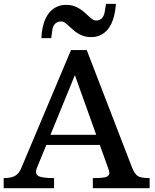

<svg xmlns="http://www.w3.org/2000/svg" viewBox="-20 -998 822 1018"><path d="M0 0ZM-0.5 -53.7Q40 -53.7 60.8 -66.2Q81.5 -78.6 92.8 -106.9L356.4 -732.4H439.9L681.2 -106.9Q694.3 -75.7 710.4 -64.7Q726.6 -53.7 773.4 -53.7V0H472.2V-53.7Q536.6 -53.7 548.6 -62.5Q560.5 -71.3 559.8 -81.5Q559.1 -91.8 553.2 -106.9L509.3 -229.5H225.6L175.3 -106.9Q164.1 -77.6 182.1 -65.7Q200.2 -53.7 266.6 -53.7V0H-0.5ZM490.2 -283.2 377 -599.6 247.6 -283.2ZM517.1 -814Q493.2 -801.3 466.3 -801.3Q439.5 -801.3 421.9 -807.4Q404.3 -813.5 390.1 -822.8Q376 -832 364.3 -842.8Q352.5 -853.5 335.4 -868.9Q318.4 -884.3 305.7 -884.3Q265.6 -884.3 257.8 -841.3L251.5 -795.9H199.2Q205.6 -921.9 276.4 -959.5Q300.3 -972.2 327.4 -972.2Q354.5 -972.2 371.8 -966.1Q389.2 -960 403.6 -950.7Q418 -941.4 429.7 -930.7Q441.4 -919.9 458.7 -904.5Q476.1 -889.2 488.8 -889.2Q525.9 -889.2 534.7 -932.1L542 -977.5H594.7Q585.4 -850.1 517.1 -814Z"/></svg>

Font: Arbutus Slab
Style: Regular
Weight: 400
Version: Version 1.002; ttfautohint (v0.92) -l 10 -r 16 -G 200 -x 7 -